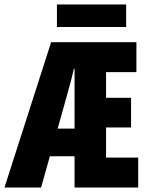

<svg xmlns="http://www.w3.org/2000/svg" viewBox="-24 -840 644 860"><path d="M-4 0 205 -651H587V-517H451V-402H563V-269H451V-134H595V0H310V-532H307Q296 -484 283 -438.5Q270 -393 259 -352L160 0ZM133 -140V-264H370V-140ZM231 -719V-820H541V-719Z"/></svg>

Font: Source Code Pro ExtraLight ExtraBold
Style: Regular
Weight: 800
Monospace: yes
Version: Version 1.018;hotconv 1.0.116;makeotfexe 2.5.65601